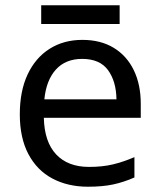

<svg xmlns="http://www.w3.org/2000/svg" viewBox="-20 -697 604 727"><path d="M292 -546Q361 -546 410.5 -516Q460 -486 486.5 -431.5Q513 -377 513 -304V-251H146Q148 -160 192.5 -112.5Q237 -65 317 -65Q368 -65 407.5 -74.5Q447 -84 489 -102V-25Q448 -7 408 1.5Q368 10 313 10Q237 10 178.5 -21Q120 -52 87.5 -113.5Q55 -175 55 -264Q55 -352 84.5 -415Q114 -478 167.5 -512Q221 -546 292 -546ZM291 -474Q228 -474 191.5 -433.5Q155 -393 148 -321H421Q420 -389 389 -431.5Q358 -474 291 -474ZM433 -677V-606H136V-677Z"/></svg>

Font: Noto Naskh Arabic
Style: Regular
Weight: 400
Designer: Monotype Design Team, David Williams, Mohamad Dakak and Nizar Qandah
Foundry: Monotype Imaging Inc.
Version: Version 2.013